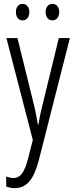

<svg xmlns="http://www.w3.org/2000/svg" viewBox="-20 -728 387 989"><path d="M62 -666C62 -639 76 -623 97 -623C116 -623 131 -638 131 -666C131 -692 116 -708 97 -708C76 -708 62 -692 62 -666ZM215 -666C215 -639 230 -623 250 -623C270 -623 285 -639 285 -666C285 -693 270 -708 250 -708C230 -708 215 -693 215 -666ZM13 -532 149 -7 124 91C104 167 82 189 49 189C38 189 24 186 12 181V233C27 238 41 241 55 241C115 241 152 201 179 101L340 -532H283L200 -192C191 -157 184 -125 178 -87H175C170 -116 166 -141 154 -191L70 -532Z"/></svg>

Font: Noto Sans Bengali ExtraCondensed Light
Style: Regular
Weight: 300
Width: 2
Designer: Joana Ranito - Universal Thirst; Jelle Bosma - Monotype Design Team
Foundry: Universal Thirst ehf.
Version: Version 3.000